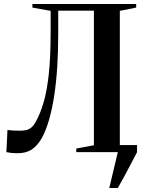

<svg xmlns="http://www.w3.org/2000/svg" viewBox="-20 -763 722 963"><path d="M528 180 571 0 557.5 -35.5H667.5V0Q650.5 32.5 634.2 63.5Q618 94.5 602.2 123.8Q586.5 153 571 180ZM68.5 5.5Q49 5.5 35 3.8Q21 2 12 0L17.5 -111Q29 -109.5 43 -108.5Q57 -107.5 79.5 -107.5Q97 -107.5 111 -110.5Q125 -113.5 137.2 -123.5Q149.5 -133.5 160 -153.5Q181.5 -192 198.2 -247.8Q215 -303.5 224.5 -389.2Q234 -475 234 -604V-708.5L142.5 -725V-743H663V-725L581 -708.5V-34L666.5 -18V0H362.5V-18L451 -34.5V-709.5H272V-590Q272 -504 267 -426.2Q262 -348.5 251.8 -282.2Q241.5 -216 226.2 -162.8Q211 -109.5 190.5 -72Q168 -32 139.2 -13.2Q110.5 5.5 68.5 5.5Z"/></svg>

Font: Merriweather 144pt SemiBold
Style: Regular
Weight: 600
Version: Version 2.100